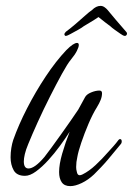

<svg xmlns="http://www.w3.org/2000/svg" viewBox="-20 -630 452 653"><path d="M219 3Q199 3 190 -10Q181 -23 181 -45Q181 -71 191.5 -107.5Q202 -144 217 -182Q203 -160 184 -134Q165 -108 144 -85Q123 -62 102.5 -47Q82 -32 65 -32Q37 -32 26.5 -51Q16 -70 16 -95Q16 -111 18.5 -126.5Q21 -142 25 -154Q43 -205 72 -261.5Q101 -318 135.5 -370Q170 -422 206 -460Q230 -484 242 -484Q248 -484 248 -477Q248 -470 241.5 -457Q235 -444 221 -427Q210 -414 191 -379.5Q172 -345 150 -301.5Q128 -258 108.5 -215Q89 -172 76 -140Q68 -121 64.5 -106Q61 -91 61 -81Q61 -57 77 -57Q98 -57 131 -96Q139 -106 154 -126.5Q169 -147 186.5 -171.5Q204 -196 220 -219Q236 -242 246 -257L269 -299Q274 -309 289.5 -315.5Q305 -322 318 -322Q327 -322 327 -313Q327 -302 322.5 -290.5Q318 -279 310 -266Q295 -242 281 -209Q267 -176 256.5 -145Q246 -114 243 -96Q239 -79 239 -62Q239 -58 239.5 -54Q240 -50 241 -47Q243 -34 251 -34Q255 -34 261 -37Q283 -48 305 -68.5Q327 -89 347 -112Q357 -123 366 -133Q375 -143 383 -154Q386 -157 388 -157Q394 -157 394 -149Q394 -143 390 -139L346 -86Q335 -73 323 -60.5Q311 -48 300 -37Q280 -18 258 -7.5Q236 3 219 3ZM205 -508Q203 -507 201 -509Q199 -511 199 -513Q199 -517 204 -522Q219 -533 236.5 -548Q254 -563 269 -576.5Q284 -590 293 -596Q307 -610 322 -610Q329 -610 335.5 -605.5Q342 -601 346 -596Q354 -586 374 -562.5Q394 -539 409 -522Q412 -519 412 -516Q412 -512 409 -509.5Q406 -507 403 -508Q400 -508 390.5 -514.5Q381 -521 370.5 -528.5Q360 -536 355 -541Q348 -546 337 -554.5Q326 -563 315 -572Q302 -563 287.5 -554.5Q273 -546 265 -541Q259 -536 245.5 -528.5Q232 -521 220 -514.5Q208 -508 205 -508Z"/></svg>

Font: Birthstone Bounce
Style: Regular
Weight: 400
Designer: Robert E. Leuschke
Foundry: Rob Leuschke
Version: Version 1.010; ttfautohint (v1.8.3)